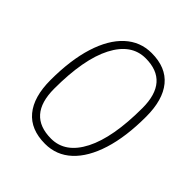

<svg xmlns="http://www.w3.org/2000/svg" viewBox="-195 -848 991 991"><g transform="rotate(45 300.0 -352.5)"><path d="M289 8Q184 8 130 -57Q76 -122 76 -245Q76 -391 109 -496Q142 -601 203 -657Q264 -713 347 -713Q452 -713 505.5 -648Q559 -583 559 -460Q559 -314 526 -209Q493 -104 432.5 -48Q372 8 289 8ZM292 -33Q396 -33 455 -148.5Q514 -264 514 -478Q514 -672 344 -672Q240 -672 180.5 -557Q121 -442 121 -227Q121 -33 292 -33Z"/></g></svg>

Font: Nunito Sans ExtraLight
Style: Italic
Weight: 200
Italic angle: -9°
Designer: Vernon Adams
Foundry: Vernon Adams
Version: Version 3.006; ttfautohint (v1.8.3)